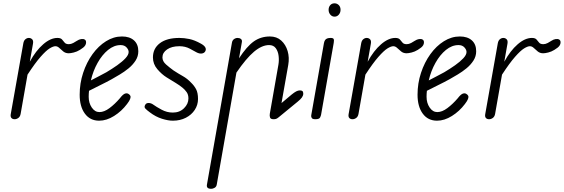

<svg xmlns="http://www.w3.org/2000/svg" viewBox="-20 -734 3471 1182"><path d="M70 0Q57.5 0 50.5 -7.5Q43.5 -15 46 -30.5L123.5 -467Q126.5 -484.5 136.5 -492.5Q146.5 -500.5 157.5 -500.5Q169.5 -500.5 178 -492.2Q186.5 -484 183 -464.5L163.5 -354Q200.5 -422 245.8 -461.2Q291 -500.5 333.5 -500.5Q353.5 -500.5 361.8 -491Q370 -481.5 377.8 -471.8Q385.5 -462 404 -462Q417 -462 431.2 -469.5Q445.5 -477 453 -482.5Q466.5 -491.5 479.8 -493.5Q493 -495.5 501.5 -490.5Q510 -485.5 510 -473.5Q510 -463.5 505.2 -455.5Q500.5 -447.5 492 -440.8Q483.5 -434 472 -427Q453.5 -415.5 434 -410.8Q414.5 -406 403 -406Q383.5 -406 369.8 -417Q356 -428 345 -438.8Q334 -449.5 321 -449.5Q307.5 -449.5 285.2 -435.8Q263 -422 229.8 -384.2Q196.5 -346.5 149.5 -274.5L107 -33Q104 -16 93 -8Q82 0 70 0Z M590.5 9Q534.5 9 502.5 -34.5Q470.5 -78 470.5 -151Q470.5 -221 491.8 -285.5Q513 -350 549.5 -400.5Q586 -451 632.8 -480.2Q679.5 -509.5 731 -509.5Q778 -509.5 804.8 -485.5Q831.5 -461.5 831.5 -418.5Q831.5 -387 814.5 -360.8Q797.5 -334.5 771.5 -313.2Q745.5 -292 717.8 -275.5Q690 -259 668 -246.5Q638.5 -230 597.2 -209.8Q556 -189.5 528 -175Q527 -166 526.5 -156.8Q526 -147.5 526 -138Q526 -100 545 -72Q564 -44 592 -44Q621.5 -44 654.2 -68.5Q687 -93 717.5 -128.5Q737 -154 750.2 -158Q763.5 -162 773 -154.5Q780 -150 782.8 -143.2Q785.5 -136.5 781.2 -124.8Q777 -113 762 -93.5Q728.5 -49 682.2 -20Q636 9 590.5 9ZM539.5 -239Q561 -250.5 586.5 -263.5Q612 -276.5 634.5 -289Q670 -310 701.5 -332.2Q733 -354.5 752.5 -375.5Q772 -396.5 772 -414Q772 -428 759 -442.2Q746 -456.5 722.5 -456.5Q682 -456.5 645.2 -426.5Q608.5 -396.5 580.8 -347Q553 -297.5 539.5 -239Z M1044 9Q1015 9 976.8 -3Q938.5 -15 903 -42Q884.5 -55.5 875 -65.5Q865.5 -75.5 874.5 -89.5Q880 -100 895 -100Q910 -100 925 -89Q942 -76.5 974.8 -58.8Q1007.5 -41 1044 -41Q1086 -41 1113 -67.8Q1140 -94.5 1140 -128Q1140 -151.5 1128.8 -167.2Q1117.5 -183 1103 -194.5Q1087.5 -207.5 1062 -223.2Q1036.5 -239 1006 -257.5Q975.5 -276.5 948.5 -308.2Q921.5 -340 921.5 -380.5Q921.5 -435.5 964.2 -468Q1007 -500.5 1084.5 -500.5Q1113 -500.5 1145.8 -493.8Q1178.5 -487 1217.5 -465Q1237.5 -454 1244 -441.8Q1250.5 -429.5 1243 -417Q1236.5 -406.5 1222 -404.5Q1207.5 -402.5 1189.5 -412Q1177 -419 1148.8 -434.2Q1120.5 -449.5 1084.5 -449.5Q1037.5 -449.5 1008.8 -429.8Q980 -410 980 -380.5Q980 -356.5 1002.5 -336.8Q1025 -317 1048 -300.5Q1078.5 -280.5 1105.8 -265.2Q1133 -250 1156 -225.5Q1175 -207.5 1187 -185.2Q1199 -163 1199 -124.5Q1199 -88 1179 -57.5Q1159 -27 1124 -9Q1089 9 1044 9Z M1664.5 0Q1646 0 1642.5 -10.5Q1639 -21 1641 -33.5L1694 -336Q1698.5 -362 1695.2 -389.8Q1692 -417.5 1678 -437Q1664 -456.5 1636.5 -456.5Q1592.5 -456.5 1544 -415.8Q1495.5 -375 1435.5 -287L1314.5 401.5Q1312.5 415.5 1301.5 422Q1290.5 428.5 1279 428.5Q1266 428.5 1258.8 422.5Q1251.5 416.5 1254 402.5L1408 -472Q1409.5 -481.5 1414.8 -487.8Q1420 -494 1427.5 -497.2Q1435 -500.5 1442 -500.5Q1455 -500.5 1463.2 -494Q1471.5 -487.5 1469 -474.5L1451.5 -375Q1499 -448 1542.2 -478.8Q1585.5 -509.5 1641.5 -509.5Q1683.5 -509.5 1711.2 -484.5Q1739 -459.5 1750.8 -419.5Q1762.5 -379.5 1754.5 -334L1713 -99.5L1775.5 -152Q1791.5 -165 1803.2 -171.2Q1815 -177.5 1826 -177.5Q1837 -177.5 1842 -173Q1847 -168.5 1847 -157Q1847 -146 1838.8 -134.2Q1830.5 -122.5 1812.5 -108L1695.5 -12Q1686.5 -4.5 1679.8 -2.2Q1673 0 1664.5 0Z M1921.5 0Q1903 0 1898.8 -8.5Q1894.5 -17 1896 -24L1974 -467Q1976 -479 1980.8 -486.5Q1985.5 -494 1994 -497.2Q2002.5 -500.5 2016 -500.5Q2030.5 -500.5 2034 -493.8Q2037.5 -487 2034.5 -470L1956.5 -27Q1955.5 -21.5 1950.5 -10.8Q1945.5 0 1921.5 0ZM2003 -673.5Q2003 -690.5 2012.8 -702Q2022.5 -713.5 2039.5 -713.5Q2054.5 -713.5 2065.5 -702.8Q2076.5 -692 2076.5 -673.5Q2076.5 -656.5 2066 -644Q2055.5 -631.5 2039.5 -631.5Q2024 -631.5 2013.5 -644Q2003 -656.5 2003 -673.5Z M2150 0Q2137.5 0 2130.5 -7.5Q2123.5 -15 2126 -30.5L2203.5 -467Q2206.5 -484.5 2216.5 -492.5Q2226.5 -500.5 2237.5 -500.5Q2249.5 -500.5 2258 -492.2Q2266.5 -484 2263 -464.5L2243.5 -354Q2280.5 -422 2325.8 -461.2Q2371 -500.5 2413.5 -500.5Q2433.5 -500.5 2441.8 -491Q2450 -481.5 2457.8 -471.8Q2465.5 -462 2484 -462Q2497 -462 2511.2 -469.5Q2525.5 -477 2533 -482.5Q2546.5 -491.5 2559.8 -493.5Q2573 -495.5 2581.5 -490.5Q2590 -485.5 2590 -473.5Q2590 -463.5 2585.2 -455.5Q2580.5 -447.5 2572 -440.8Q2563.5 -434 2552 -427Q2533.5 -415.5 2514 -410.8Q2494.5 -406 2483 -406Q2463.5 -406 2449.8 -417Q2436 -428 2425 -438.8Q2414 -449.5 2401 -449.5Q2387.5 -449.5 2365.2 -435.8Q2343 -422 2309.8 -384.2Q2276.5 -346.5 2229.5 -274.5L2187 -33Q2184 -16 2173 -8Q2162 0 2150 0Z M2670.5 9Q2614.5 9 2582.5 -34.5Q2550.5 -78 2550.5 -151Q2550.5 -221 2571.8 -285.5Q2593 -350 2629.5 -400.5Q2666 -451 2712.8 -480.2Q2759.5 -509.5 2811 -509.5Q2858 -509.5 2884.8 -485.5Q2911.5 -461.5 2911.5 -418.5Q2911.5 -387 2894.5 -360.8Q2877.5 -334.5 2851.5 -313.2Q2825.5 -292 2797.8 -275.5Q2770 -259 2748 -246.5Q2718.5 -230 2677.2 -209.8Q2636 -189.5 2608 -175Q2607 -166 2606.5 -156.8Q2606 -147.5 2606 -138Q2606 -100 2625 -72Q2644 -44 2672 -44Q2701.5 -44 2734.2 -68.5Q2767 -93 2797.5 -128.5Q2817 -154 2830.2 -158Q2843.5 -162 2853 -154.5Q2860 -150 2862.8 -143.2Q2865.5 -136.5 2861.2 -124.8Q2857 -113 2842 -93.5Q2808.5 -49 2762.2 -20Q2716 9 2670.5 9ZM2619.5 -239Q2641 -250.5 2666.5 -263.5Q2692 -276.5 2714.5 -289Q2750 -310 2781.5 -332.2Q2813 -354.5 2832.5 -375.5Q2852 -396.5 2852 -414Q2852 -428 2839 -442.2Q2826 -456.5 2802.5 -456.5Q2762 -456.5 2725.2 -426.5Q2688.5 -396.5 2660.8 -347Q2633 -297.5 2619.5 -239Z M2991 0Q2978.5 0 2971.5 -7.5Q2964.5 -15 2967 -30.5L3044.5 -467Q3047.5 -484.5 3057.5 -492.5Q3067.5 -500.5 3078.5 -500.5Q3090.5 -500.5 3099 -492.2Q3107.5 -484 3104 -464.5L3084.5 -354Q3121.5 -422 3166.8 -461.2Q3212 -500.5 3254.5 -500.5Q3274.5 -500.5 3282.8 -491Q3291 -481.5 3298.8 -471.8Q3306.5 -462 3325 -462Q3338 -462 3352.2 -469.5Q3366.5 -477 3374 -482.5Q3387.5 -491.5 3400.8 -493.5Q3414 -495.5 3422.5 -490.5Q3431 -485.5 3431 -473.5Q3431 -463.5 3426.2 -455.5Q3421.5 -447.5 3413 -440.8Q3404.5 -434 3393 -427Q3374.5 -415.5 3355 -410.8Q3335.5 -406 3324 -406Q3304.5 -406 3290.8 -417Q3277 -428 3266 -438.8Q3255 -449.5 3242 -449.5Q3228.5 -449.5 3206.2 -435.8Q3184 -422 3150.8 -384.2Q3117.5 -346.5 3070.5 -274.5L3028 -33Q3025 -16 3014 -8Q3003 0 2991 0Z"/></svg>

Font: Edu VIC WA NT Hand
Style: Regular
Weight: 400
Designer: Tina and Corey Anderson, Eben Sorkin, Mirko Velimirovic
Foundry: Google for Education
Version: Version 1.000